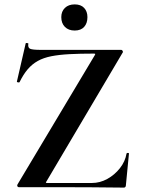

<svg xmlns="http://www.w3.org/2000/svg" viewBox="-20 -852 645 874"><path d="M60 -13 411 -600Q414 -605 413.5 -606.5Q413 -608 406 -608Q344 -608 296.5 -605.5Q249 -603 213.5 -596Q178 -589 152 -574.5Q126 -560 106 -536.5Q86 -513 69 -478Q68 -476 62 -477Q56 -478 57 -481L97 -655Q98 -657 104 -656Q110 -655 109 -653Q106 -635 117 -630Q128 -625 166 -625Q226 -625 313 -625Q400 -625 531 -625Q536 -625 538.5 -620Q541 -615 538 -612L192 -27Q188 -22 189 -20.5Q190 -19 196 -19Q261 -19 314 -19Q367 -19 398 -19Q435 -19 468.5 -37.5Q502 -56 526 -86.5Q550 -117 556 -153Q557 -156 562 -156Q567 -156 567 -153L553 -8Q553 -5 551 -1.5Q549 2 544 2Q470 1 387.5 0.5Q305 0 222.5 0Q140 0 65 0Q61 0 59 -4.5Q57 -9 60 -13ZM320 -713Q292 -713 275.5 -729.5Q259 -746 259 -774Q259 -800 275.5 -816Q292 -832 320 -832Q348 -832 363 -816Q378 -800 378 -774Q378 -746 363 -729.5Q348 -713 320 -713Z"/></svg>

Font: Cormorant Light
Style: Regular
Weight: 300
Designer: Christian Thalmann (Catharsis Fonts)
Foundry: Catharsis Fonts
Version: Version 4.000